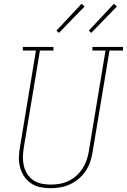

<svg xmlns="http://www.w3.org/2000/svg" viewBox="-20 -982 667 1010"><path d="M246 8Q218 8 191.5 2.5Q165 -3 143.5 -17.5Q122 -32 107.5 -53.5Q93 -75 86 -100.5Q79 -126 79.5 -153.5Q80 -181 85 -208L169 -716H100V-735H261V-716H190L105 -205Q101 -181 100.5 -156.5Q100 -132 105.5 -109Q111 -86 123.5 -66.5Q136 -47 155 -34Q174 -21 198 -16Q222 -11 246 -11Q270 -11 293.5 -15Q317 -19 339.5 -29.5Q362 -40 381 -57Q400 -74 413.5 -94.5Q427 -115 435 -138Q443 -161 447 -185L535 -716H466V-735H627V-716H556L467 -182Q463 -156 454.5 -131Q446 -106 431 -83Q416 -60 394.5 -42Q373 -24 348.5 -12.5Q324 -1 298 3.5Q272 8 246 8Q246 8 246 8Q246 8 246 8ZM460 -809 447 -821 579 -962 595 -948ZM290 -809 277 -821 409 -962 425 -948Z"/></svg>

Font: Iosevka Curly Slab ThEx
Style: Italic
Weight: 100
Width: 7
Italic angle: -9°
Monospace: yes
Designer: Belleve Invis
Foundry: Belleve Invis
Version: Version 11.1.0; ttfautohint (v1.8.3)